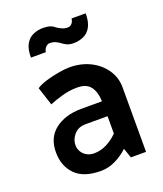

<svg xmlns="http://www.w3.org/2000/svg" viewBox="-135 -804 768 905"><g transform="rotate(-20 249.0 -351.5)"><path d="M143 -143Q143 -172 164 -196Q185 -220 223 -220H332V-133Q306 -107 276 -92Q246 -77 214 -77Q192 -77 176 -86.5Q160 -96 151.5 -111Q143 -126 143 -143ZM102 -363Q130 -375 167.5 -385.5Q205 -396 243 -396Q290 -396 310 -368.5Q330 -341 331 -298V-295H225Q145 -294 95 -255Q45 -216 45 -143Q45 -74 87 -31Q129 12 216 12Q254 12 290 -6Q326 -24 352 -49L369 0H445V-324Q445 -373 417.5 -413Q390 -453 344 -475.5Q298 -498 241 -498Q221 -498 188 -492.5Q155 -487 123 -477.5Q91 -468 72 -455ZM330 -711Q329 -697 320.5 -687Q312 -677 300 -677Q283 -677 270.5 -683Q258 -689 247 -696Q236 -706 222 -710.5Q208 -715 188 -715Q162 -715 138.5 -705Q115 -695 101 -670.5Q87 -646 87 -603H162Q163 -616 172.5 -626.5Q182 -637 193 -637Q209 -637 220.5 -632Q232 -627 243 -619Q254 -610 267.5 -604Q281 -598 301 -598Q327 -598 350.5 -608.5Q374 -619 387.5 -644Q401 -669 401 -711Z"/></g></svg>

Font: Catamaran Thin SemiBold
Style: Regular
Weight: 600
Version: Version 2.000